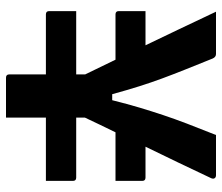

<svg xmlns="http://www.w3.org/2000/svg" viewBox="-70 -670 740 640"><g transform="rotate(90 300.0 -350.0)"><path d="M372 -263V-234H572Q583 -234 583 -223V-133H372V0H239Q228 0 228 -11V-133H28Q17 -133 17 -144V-234H228V-264Q210 -300 179 -365H28Q17 -365 17 -376V-465H131Q107 -515 78.5 -574.5Q50 -634 19 -700H160Q170 -700 175 -689Q196 -637 212 -597Q228 -557 241.5 -520.5Q255 -484 267.5 -444.5Q280 -405 294 -354H314Q327 -406 339 -446Q351 -486 363.5 -523.5Q376 -561 392 -603Q408 -645 430 -700H564Q571 -700 574 -695.5Q577 -691 574 -684Q548 -629 522 -574.5Q496 -520 469 -465H572Q583 -465 583 -454V-365H421Q409 -340 396.5 -314.5Q384 -289 372 -263Z"/></g></svg>

Font: Recursive Mn Lnr St
Style: Bold
Weight: 700
Monospace: yes
Version: Version 1.079;hotconv 1.0.112;makeotfexe 2.5.65598; ttfautoh